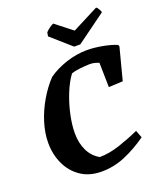

<svg xmlns="http://www.w3.org/2000/svg" viewBox="-158 -972 917 1085"><g transform="rotate(-20 300.0 -429.0)"><path d="M265 12Q191 12 139.5 -23.5Q88 -59 61.5 -117Q35 -175 35 -243Q35 -302 54.5 -364.5Q74 -427 108 -485Q142 -543 184 -587Q230 -620 293.5 -641Q357 -662 420 -662Q460 -662 510 -653Q560 -644 596 -629L600 -619L550 -427L465 -423L462 -570Q450 -575 437 -578.5Q424 -582 405 -582Q376 -581 345.5 -577.5Q315 -574 296 -567Q267 -528 244 -471Q221 -414 208 -353.5Q195 -293 195 -243Q195 -184 217 -138.5Q239 -93 282 -69Q339 -69 403.5 -90.5Q468 -112 525 -138L542 -93Q474 -45 406 -16.5Q338 12 265 12ZM359 -705 240 -810 244 -833Q254 -844 268 -854Q282 -864 292 -868L393 -789L551 -870Q557 -867 564.5 -854Q572 -841 573 -834L396 -705Z"/></g></svg>

Font: Labrada
Style: Bold Italic
Weight: 700
Italic angle: -7°
Designer: Mercedes Jáuregui
Foundry: Omnibus-Type Team
Version: Version 1.000; ttfautohint (v1.8.4.7-5d5b)